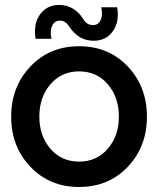

<svg xmlns="http://www.w3.org/2000/svg" viewBox="-20 -745 634 772"><path d="M356 -581.1Q296.9 -581.1 259.8 -636.2Q243.7 -662.1 221.2 -662.1Q199.2 -662.1 189.7 -641.6Q180.2 -621.1 187 -588.9H123Q113.3 -647.9 140.6 -686.5Q168 -725.1 217.8 -725.1Q276.9 -725.1 314 -669.9Q328.1 -644 354 -644Q375 -644 384.5 -664.1Q394 -684.1 387.2 -715.8H451.2Q460.9 -657.7 433.8 -619.4Q406.7 -581.1 356 -581.1ZM493.9 -74.5Q417 6.8 298.1 6.8Q179.2 6.8 102.1 -74.5Q24.9 -155.8 24.9 -275.9Q24.9 -396 102.1 -477.5Q179.2 -559.1 298.1 -559.1Q417 -559.1 493.9 -477.5Q570.8 -396 570.8 -275.9Q570.8 -155.8 493.9 -74.5ZM458 -275.9Q458 -354 413.6 -406Q369.1 -458 298.1 -458Q227.1 -458 182.6 -406Q138.2 -354 138.2 -275.9Q138.2 -198.7 182.6 -147Q227.1 -95.2 298.1 -95.2Q369.1 -95.2 413.6 -147.2Q458 -199.2 458 -275.9Z"/></svg>

Font: Oakes Grotesk
Style: Medium
Weight: 500
Designer: Samuel Oakes
Foundry: Samuel Oakes
Version: Version 1.0 | wf-rip DC20170320